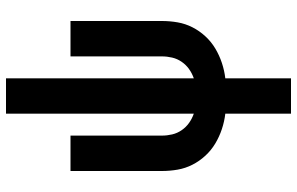

<svg xmlns="http://www.w3.org/2000/svg" viewBox="-195 -580 990 640"><g transform="rotate(-90 300.0 -260.0)"><path d="M241 215V-4Q215 -7 189.5 -15.5Q164 -24 141.5 -37.5Q119 -51 101 -70.5Q83 -90 71 -113.5Q59 -137 54.5 -163Q50 -189 50 -215V-520H168V-215Q168 -198 172 -181Q176 -164 186 -149.5Q196 -135 210 -125Q224 -115 241 -109V-735H359V-109Q376 -115 390 -125Q404 -135 414 -149.5Q424 -164 428 -181Q432 -198 432 -215V-520H550V-215Q550 -189 545.5 -163Q541 -137 529 -113.5Q517 -90 499 -70.5Q481 -51 458.5 -37.5Q436 -24 410.5 -15.5Q385 -7 359 -4V215Z"/></g></svg>

Font: R Plex Mono
Style: Bold
Weight: 700
Monospace: yes
Designer: Belleve Invis
Foundry: Belleve Invis
Version: Version 31.8.0